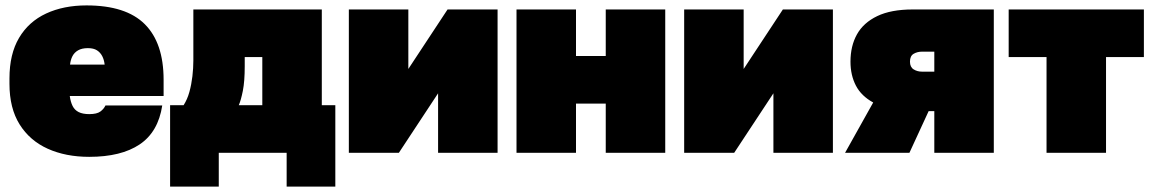

<svg xmlns="http://www.w3.org/2000/svg" viewBox="-20 -565 4270 710"><path d="M310 15Q223 15 156.5 -15Q90 -45 52.5 -105Q15 -165 15 -255V-275Q15 -365 50.5 -425Q86 -485 150.5 -515Q215 -545 300 -545Q446 -545 515.5 -475.5Q585 -406 585 -270V-210H238Q241 -188 248.5 -173Q256 -158 271 -150.5Q286 -143 310 -143Q338 -143 351 -152.5Q364 -162 370 -175H580Q565 -77 496.5 -31Q428 15 310 15ZM305 -387Q283 -387 269 -379Q255 -371 248 -357.5Q241 -344 239 -326H367Q365 -344 358 -357.5Q351 -371 338.5 -379Q326 -387 305 -387Z M609 125V-176H659Q673 -198 680.5 -225.5Q688 -253 691.5 -283Q695 -313 695 -341V-530H1170V-176H1220V125H1040V0H789V125ZM863 -176H950V-354H885V-320Q885 -264 878 -229Q871 -194 863 -176Z M1270 0V-530H1490V-310L1635 -530H1820V0H1600V-220L1455 0Z M1890 0V-530H2110V-358H2220V-530H2440V0H2220V-182H2110V0Z M2510 0V-530H2730V-310L2875 -530H3060V0H2840V-220L2695 0Z M3105 0 3209 -186Q3165 -210 3145 -248.5Q3125 -287 3125 -337Q3125 -395 3149 -438Q3173 -481 3224 -505.5Q3275 -530 3355 -530H3655V0H3435V-154H3414L3343 0ZM3345 -337Q3345 -317 3358.5 -308.5Q3372 -300 3390 -300H3435V-374H3390Q3372 -374 3358.5 -366Q3345 -358 3345 -337Z M3850 0V-354H3710V-530H4210V-354H4070V0Z"/></svg>

Font: Golos Text Black
Style: Regular
Weight: 900
Designer: A.Korolkova, Vitaly Kuzmin
Foundry: ParaType Ltd
Version: Version 2.004